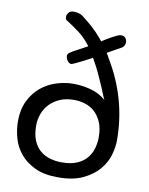

<svg xmlns="http://www.w3.org/2000/svg" viewBox="-93 -900 764 986"><g transform="rotate(10 289.0 -407.0)"><path d="M470 -756Q488 -756 495 -746Q502 -736 502 -725Q502 -712 496 -704Q490 -696 485 -694Q472 -687 454.5 -677Q437 -667 414 -654Q418 -647 420 -644Q422 -641 423.5 -638.5Q425 -636 426.5 -632Q428 -628 433 -621Q487 -531 515.5 -430Q544 -329 544 -220Q544 -185 532 -143.5Q520 -102 489.5 -66Q459 -30 407.5 -5.5Q356 19 277 19Q205 19 157 -4Q109 -27 79.5 -63Q50 -99 38 -143.5Q26 -188 26 -230Q26 -291 48 -336Q70 -381 105.5 -410.5Q141 -440 185.5 -454Q230 -468 274 -468Q318 -468 364 -456Q410 -444 445 -413Q442 -416 434.5 -435Q427 -454 415 -482.5Q403 -511 386.5 -546Q370 -581 349 -617Q346 -615 331 -607Q316 -599 298 -590Q280 -581 264 -573.5Q248 -566 244 -566Q238 -566 232.5 -570Q227 -574 223 -580Q219 -586 217 -592.5Q215 -599 215 -603Q215 -612 222 -618Q229 -624 243 -632L315 -671Q286 -710 252 -735.5Q218 -761 183 -783Q178 -786 177 -791.5Q176 -797 176 -800Q176 -811 184.5 -822Q193 -833 211 -833Q224 -833 237.5 -829.5Q251 -826 259 -819Q273 -808 285.5 -798Q298 -788 311.5 -776Q325 -764 340.5 -748Q356 -732 376 -707Q381 -711 394 -719Q407 -727 422 -735.5Q437 -744 450.5 -750Q464 -756 470 -756ZM283 -60Q332 -60 364.5 -74.5Q397 -89 415.5 -112.5Q434 -136 441.5 -164Q449 -192 449 -219Q449 -268 434.5 -300Q420 -332 397.5 -351.5Q375 -371 347 -379Q319 -387 292 -387Q250 -387 218.5 -373.5Q187 -360 165.5 -337.5Q144 -315 133 -285.5Q122 -256 122 -224Q122 -178 135 -146.5Q148 -115 170.5 -96Q193 -77 222 -68.5Q251 -60 283 -60Z"/></g></svg>

Font: Life Savers ExtraBold
Style: Regular
Weight: 800
Designer: Pablo Impallari, Rodrigo Fuenzalida, Brenda Gallo
Foundry: Pablo Impallari, Rodrigo Fuenzalida, Brenda Gallo
Version: Version 3.001; ttfautohint (v0.95) -l 8 -r 50 -G 200 -x 14 -